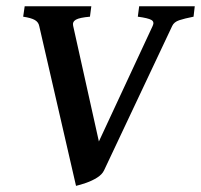

<svg xmlns="http://www.w3.org/2000/svg" viewBox="-20 -586 648 619"><path d="M607.9 -565.9 604 -532.2Q574.7 -526.4 557.9 -520.8Q541 -515.1 535.2 -502.4L315.4 -36.6Q309.1 -23.4 293.2 -13.4Q277.3 -3.4 258.5 3.2Q239.7 9.8 225.1 13.2L106.4 -502.4Q104 -514.6 92.3 -521.5Q80.6 -528.3 54.7 -532.2L59.6 -565.9H274.4L270 -532.2Q236.3 -529.3 224.6 -522.5Q212.9 -515.6 215.8 -502.9L298.8 -129.9L472.2 -502.4Q478.5 -515.6 468 -521.7Q457.5 -527.8 424.3 -532.2L428.7 -565.9Z"/></svg>

Font: Dai Banna SIL SemiBold
Style: Italic
Weight: 600
Italic angle: -11°
Designer: Victor Gaultney
Foundry: SIL International
Version: Version 4.000